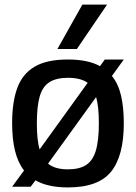

<svg xmlns="http://www.w3.org/2000/svg" viewBox="-20 -809 596 839"><path d="M33 7 85 -64Q58 -99 45.5 -150.5Q33 -202 33 -270Q33 -363 55.5 -424.5Q78 -486 131 -517.5Q184 -549 277 -549Q364 -549 417 -520L438 -549H521L469 -477Q497 -443 509 -391Q521 -339 521 -270Q521 -128 465.5 -59Q410 10 277 10Q189 10 135 -21L114 7ZM141 -270Q141 -198 153 -156L363 -447Q333 -469 277 -469Q226 -469 196 -450Q166 -431 153.5 -387.5Q141 -344 141 -270ZM277 -69Q326 -69 355.5 -87.5Q385 -106 398.5 -150Q412 -194 412 -270Q412 -344 400 -385L190 -94Q220 -69 277 -69ZM231 -595 340 -789H448L316 -595Z"/></svg>

Font: Georama Medium
Style: Regular
Weight: 500
Designer: Jean-Baptiste Levee
Foundry: Production Type
Version: Version 1.000